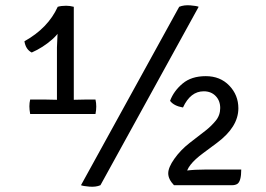

<svg xmlns="http://www.w3.org/2000/svg" viewBox="-20 -709 1020 735"><path d="M233 -687Q247.5 -687 262.5 -683V-297.5H198V-527.5L201.5 -607.5L201 -683Q214.5 -687 233 -687ZM95.5 -272.5Q92.5 -289.5 92.5 -302.2Q92.5 -315 95.5 -328H151L198 -327H262.5L310 -328H345.5Q348.5 -315 348.5 -301.2Q348.5 -287.5 345.5 -272.5ZM73.5 -551Q164 -601.5 201 -683L227 -629Q214.5 -588.5 179.5 -557.8Q144.5 -527 101.5 -508Q78.5 -519.5 73.5 -551ZM666 -683Q684.5 -690.5 708.8 -688.5Q733 -686.5 740.5 -683L364.5 0Q347 7.5 322.5 5.5Q298 3.5 290 0ZM760 -359.5Q709 -359.5 680.5 -297.5Q645.5 -303.5 631 -323Q645 -360.5 678.8 -389Q712.5 -417.5 767.8 -417.5Q823 -417.5 857.8 -381.2Q892.5 -345 892.5 -294.5Q892.5 -223 810.5 -162L758 -123Q693 -75 693 -39V0H646Q624 -23 624 -45.5Q624 -68 647.5 -101.2Q671 -134.5 705.5 -161.5L767.5 -209.5Q788 -225.5 805.5 -246.5Q823 -267.5 823 -295.5Q823 -323.5 805.5 -341.5Q788 -359.5 760 -359.5ZM642.5 -43.5Q681.5 -60 767 -60H903.5Q903.5 -15 888.5 -5Q880.5 0 868 0H652Z"/></svg>

Font: Signika-CLs Light
Style: CLs-Regular
Weight: 300
Version: Version 2.003;gftools[0.9.32]